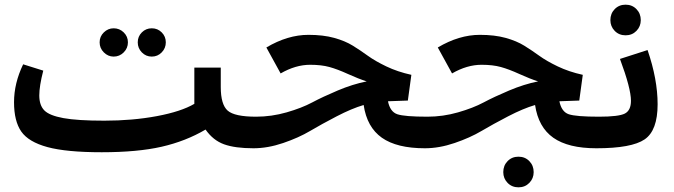

<svg xmlns="http://www.w3.org/2000/svg" viewBox="-20 -634 2882 821"><path d="M466 -392Q442 -392 424 -410Q406 -428 406 -453Q406 -478 424 -495.5Q442 -513 466 -513Q491 -513 509 -495.5Q527 -478 527 -453Q527 -428 509 -410Q491 -392 466 -392ZM671.5 -410Q654 -392 629 -392Q604 -392 586.5 -410Q569 -428 569 -453Q569 -478 586.5 -495.5Q604 -513 629 -513Q654 -513 671.5 -495.5Q689 -478 689 -453Q689 -428 671.5 -410ZM1075 -135 1084 -65 1064 0Q985 0 938 -17Q891 -34 859 -80Q774 -30 671 -6.5Q568 17 415 17Q264 17 183 -5Q102 -27 71 -71.5Q40 -116 40 -197Q40 -278 79 -359L165 -332Q148 -266 148 -226Q148 -184 169.5 -162Q191 -140 251 -129Q311 -118 426 -118Q547 -118 651 -137.5Q755 -157 811 -190V-345H924V-262Q924 -187 953.5 -161Q983 -135 1075 -135Z M1808 -135 1817 -60 1797 0Q1677 0 1613 -45Q1549 -90 1535 -185Q1484 -170 1419.5 -136.5Q1355 -103 1306 -74Q1257 -45 1191 -22.5Q1125 0 1064 0L1044 -62L1075 -135Q1141 -135 1205.5 -153.5Q1270 -172 1315 -196Q1360 -220 1424 -247Q1488 -274 1548 -286Q1513 -297 1468 -317.5Q1423 -338 1388.5 -347.5Q1354 -357 1306 -357Q1244 -357 1180 -320L1119 -431Q1210 -485 1299 -485Q1362 -485 1409 -472Q1456 -459 1489 -438.5Q1522 -418 1553 -395.5Q1584 -373 1632 -350Q1680 -327 1739 -314L1724 -204L1639 -201Q1648 -156 1679 -145.5Q1710 -135 1808 -135Z M2541 -135 2550 -60 2530 0Q2410 0 2346 -45Q2282 -90 2268 -185Q2217 -170 2152.5 -136.5Q2088 -103 2039 -74Q1990 -45 1924 -22.5Q1858 0 1797 0L1777 -62L1808 -135Q1874 -135 1938.5 -153.5Q2003 -172 2048 -196Q2093 -220 2157 -247Q2221 -274 2281 -286Q2246 -297 2201 -317.5Q2156 -338 2121.5 -347.5Q2087 -357 2039 -357Q1977 -357 1913 -320L1852 -431Q1943 -485 2032 -485Q2095 -485 2142 -472Q2189 -459 2222 -438.5Q2255 -418 2286 -395.5Q2317 -373 2365 -350Q2413 -327 2472 -314L2457 -204L2372 -201Q2381 -156 2412 -145.5Q2443 -135 2541 -135ZM2262 102Q2262 129 2243.5 148Q2225 167 2197 167Q2169 167 2150.5 148Q2132 129 2132 102Q2132 74 2150.5 55Q2169 36 2197 36Q2225 36 2243.5 55Q2262 74 2262 102Z M2590 -548Q2590 -576 2608.5 -595Q2627 -614 2655 -614Q2683 -614 2701.5 -595Q2720 -576 2720 -548Q2720 -521 2701.5 -502Q2683 -483 2655 -483Q2627 -483 2608.5 -502Q2590 -521 2590 -548ZM2541 -135Q2626 -135 2652 -148.5Q2678 -162 2678 -203Q2678 -256 2631 -382L2749 -420Q2792 -295 2792 -188Q2792 -76 2736.5 -38Q2681 0 2530 0L2510 -62Z"/></svg>

Font: FiraGO SemiBold
Style: Regular
Weight: 600
Designer: bBox Type
Foundry: bBox Type GmbH
Version: Version 1.001;PS 001.001;hotconv 1.0.88;makeotf.lib2.5.64775